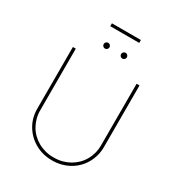

<svg xmlns="http://www.w3.org/2000/svg" viewBox="-230 -1146 1210 1305"><g transform="rotate(30 375.0 -493.5)"><path d="M113.6 0ZM375 11.4Q301.1 11.4 241.8 -22.4Q182.9 -55.8 148.1 -113.6Q113.6 -171.5 113.6 -243.6V-727.3H136.4V-245.7Q136 -212.4 144.2 -182Q152.3 -151.6 167.4 -125.4Q182.5 -99.1 204.2 -77.9Q225.9 -56.8 252.5 -41.9Q279.1 -27 310.2 -19Q341.3 -11 375 -11.4Q409.1 -11 440.2 -19Q471.2 -27 497.7 -41.9Q524.1 -56.8 545.8 -77.9Q567.5 -99.1 582.6 -125.4Q597.7 -151.6 605.8 -182Q614 -212.4 613.6 -245.7V-727.3H636.4V-245.7Q636.7 -209.2 627.7 -176Q618.6 -142.8 602.1 -114Q585.6 -85.2 562 -62Q538.4 -38.7 509.2 -22.4Q480.1 -6 446.2 2.8Q412.3 11.7 375 11.4ZM307.5 -826.7Q298.3 -826.7 291.5 -833.5Q284.8 -840.2 284.8 -849.4Q284.8 -858.7 291.5 -865.4Q298.3 -872.2 307.5 -872.2Q316.8 -872.2 323.5 -865.4Q330.3 -858.7 330.3 -849.4Q330.3 -840.2 323.5 -833.5Q316.8 -826.7 307.5 -826.7ZM443.9 -826.7Q434.7 -826.7 427.9 -833.5Q421.2 -840.2 421.2 -849.4Q421.2 -858.7 427.9 -865.4Q434.7 -872.2 443.9 -872.2Q453.1 -872.2 459.9 -865.4Q466.6 -858.7 466.6 -849.4Q466.6 -840.2 459.9 -833.5Q453.1 -826.7 443.9 -826.7ZM490.1 -976.6H262.8V-999.3H490.1Z"/></g></svg>

Font: Linik Sans Thin
Style: Regular
Weight: 100
Designer: Fonts by Rasmus Andersson / Changes by Cristiano Sobral with parts from Marc Monis
Foundry: rsms
Version: Version 3.020; ttfautohint (v1.6)